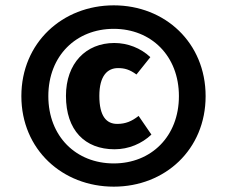

<svg xmlns="http://www.w3.org/2000/svg" viewBox="-20 -792 850 719"><path d="M406 -772C214 -772 60 -632 60 -432C60 -232 214 -93 406 -93C598 -93 750 -232 750 -432C750 -632 598 -772 406 -772ZM406 -684C546 -684 650 -583 650 -432C650 -281 546 -180 406 -180C265 -180 161 -281 161 -432C161 -583 265 -684 406 -684ZM408 -631C302 -631 227 -555 227 -433C227 -304 298 -233 409 -233C462 -233 511 -254 547 -288L499 -358C474 -338 450 -328 419 -328C379 -328 352 -356 352 -433C352 -509 383 -537 422 -537C446 -537 465 -532 491 -513L543 -578C507 -612 458 -631 408 -631Z"/></svg>

Font: Fira Sans ExtraBold
Style: Regular
Weight: 800
Designer: bBox Type GmbH & Carrois Corporate GbR & Edenspiekermann AG
Foundry: bBox Type GmbH & Carrois Corporate GbR & Edenspiekermann AG
Version: Version 4.300;PS 004.300;hotconv 1.0.88;makeotf.lib2.5.64775